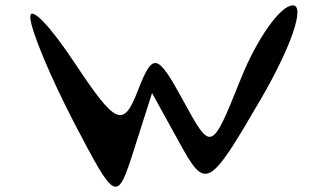

<svg xmlns="http://www.w3.org/2000/svg" viewBox="-20 -691 1210 716"><path d="M93 -626C95 -577 169 -402 256 -234C413 66 416 67 481 -137L547 -344L649 -159C747 19 758 13 953 -322C1066 -516 1119 -671 1072 -671C1026 -671 938 -547 878 -397C768 -123 768 -124 662 -318C566 -494 550 -497 494 -353C440 -213 412 -225 260 -454C167 -595 91 -674 93 -626Z"/></svg>

Font: Venom Sans
Style: Regular
Weight: 400
Version: Version 1.001